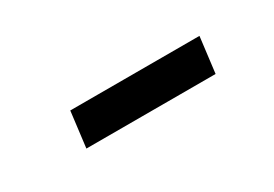

<svg xmlns="http://www.w3.org/2000/svg" viewBox="-10 -835 621 435"><g transform="rotate(-30 300.0 -617.5)"><path d="M153 -664.5H491L479.5 -571.5H141.5Z"/></g></svg>

Font: Urbanist
Style: Bold Italic
Weight: 700
Italic angle: -8°
Designer: Corey Hu
Foundry: Corey Hu
Version: Version 1.330; ttfautohint (v1.8.4.7-5d5b)